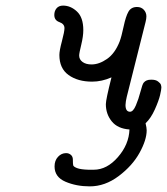

<svg xmlns="http://www.w3.org/2000/svg" viewBox="-20 -455 593 682"><path d="M172.9 -401.9Q172.9 -416 180.9 -425.5Q189 -435.1 204.1 -435.1Q231 -435.1 253.4 -414.1Q275.9 -393.1 275.9 -348.1Q275.9 -326.2 268.6 -296.1Q261.2 -266.1 261.2 -257.8Q261.2 -243.7 273.2 -234.9Q285.2 -226.1 305.2 -226.1Q332 -226.1 360.1 -245.6Q388.2 -265.1 404.8 -307.1Q411.6 -325.2 419.2 -361.1Q426.8 -397 436.3 -413.6Q445.8 -430.2 466.8 -430.2Q481.9 -430.2 491 -420.2Q500 -410.2 500 -397Q500 -388.2 497.1 -377L430.2 -110.8Q426.3 -94.7 425.8 -82Q425.8 -58.1 441.9 -58.1Q453.1 -58.1 462.6 -80.6Q472.2 -103 479 -129.4Q485.8 -155.8 490.2 -161.1Q499 -172.4 517.1 -171.9H519Q533.2 -171.9 541.5 -165.5Q549.8 -159.2 551.5 -154.1Q553.2 -148.9 553.2 -144Q553.2 -137.2 548.6 -117.2Q543.9 -97.2 530 -66.2Q516.1 -35.2 497.1 -17.1Q501 -1 501 7.8Q501 42 475.6 87.9Q450.2 133.8 401.6 170.4Q353 207 298.8 207Q251 207 212.4 190.4Q173.8 173.8 173.8 136.2Q173.8 115.2 186 102.1Q198.2 88.9 214.8 88.9Q224.6 88.9 231.7 95Q238.8 101.1 238.8 111.8Q238.8 127 240 132.1Q241.2 137.2 253.7 142.1Q266.1 147 293.9 147.9H313Q359.9 147.9 398.9 103Q438 58.1 439.9 4.9Q397.9 2 377 -23.9Q356 -49.8 356 -85Q356 -101.1 376 -180.2Q341.8 -165 307.1 -165Q256.3 -165 223.6 -188.5Q190.9 -211.9 190.9 -259.8Q190.9 -274.9 200 -308.8Q209 -342.8 209 -355Q209 -370.1 190.9 -376.5Q172.9 -382.8 172.9 -401.9Z"/></svg>

Font: CMU Typewriter Text
Style: Italic
Weight: 500
Italic angle: -14.04°
Version: Version 0.7.0